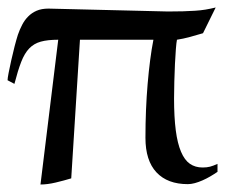

<svg xmlns="http://www.w3.org/2000/svg" viewBox="-35 -489 606 518"><path d="M3.9 -262.7 -14.6 -272.5Q-14.6 -277.8 -11.7 -292.7Q-8.8 -307.6 -4.6 -326.4Q-0.5 -345.2 4.4 -364Q9.3 -382.8 13.2 -395Q18.1 -409.2 24.7 -421.9Q31.2 -434.6 40.8 -444.3Q50.3 -454.1 63.7 -460Q77.1 -465.8 95.7 -465.8L418 -458Q440.9 -458 458.5 -458.5Q476.1 -459 491 -460Q505.9 -460.9 519.3 -463.1Q532.7 -465.3 546.9 -468.8L512.7 -399.4Q496.6 -394.5 477.8 -389.4Q459 -384.3 442.4 -381.8Q440.9 -374.5 439.5 -356.7Q438 -338.9 437 -316.2Q436 -293.5 435.3 -269Q434.6 -244.6 434.6 -223.6Q434.6 -172.9 439.2 -137.5Q443.8 -102.1 453.4 -79.6Q462.9 -57.1 477.3 -47.1Q491.7 -37.1 511.7 -37.1Q522.9 -37.1 531.5 -39.3Q540 -41.5 551.8 -46.9V-25.4Q542.5 -19 532 -12.9Q521.5 -6.8 511 -2.2Q500.5 2.4 490.5 5.1Q480.5 7.8 471.7 7.8Q417 7.8 387.2 -23.9Q357.4 -55.7 357.4 -117.2Q357.4 -155.3 358.9 -191.9Q360.4 -228.5 363.3 -262.5Q366.2 -296.4 370.1 -326.7Q374 -356.9 378.9 -381.8H180.7L157.2 -7.8Q138.2 -2 115.5 3.4Q92.8 8.8 74.2 8.8L122.1 -381.8Q93.8 -381.8 75.2 -376.7Q56.6 -371.6 43.9 -358.4Q31.2 -345.2 22.2 -322Q13.2 -298.8 3.9 -262.7Z"/></svg>

Font: XB Kayhan
Style: Regular
Weight: 400
Designer: Behnam
Foundry: Irmug
Version: Version 7.300 2009